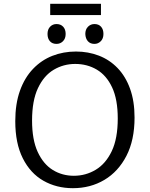

<svg xmlns="http://www.w3.org/2000/svg" viewBox="-20 -977 785 1006"><path d="M362 9Q276 9 207.5 -30Q139 -69 99.5 -147.5Q60 -226 60 -342Q60 -433 84.5 -501.5Q109 -570 153 -616Q197 -662 254.5 -684.5Q312 -707 378 -707Q442 -707 498 -685.5Q554 -664 596 -620.5Q638 -577 661.5 -512Q685 -447 685 -361Q685 -243 642.5 -160.5Q600 -78 527 -34.5Q454 9 362 9ZM367 -56Q429 -56 481.5 -87.5Q534 -119 565.5 -185Q597 -251 597 -356Q597 -456 567.5 -519Q538 -582 487.5 -612Q437 -642 374 -642Q313 -642 261.5 -611.5Q210 -581 179 -515.5Q148 -450 148 -345Q148 -245 177.5 -181Q207 -117 256.5 -86.5Q306 -56 367 -56ZM475 -747Q453 -747 440.5 -761Q428 -775 427 -799Q427 -823 441 -837Q455 -851 475 -851Q497 -851 509.5 -837Q522 -823 522 -799Q522 -775 508 -761Q494 -747 475 -747ZM276 -747Q254 -747 241.5 -761Q229 -775 229 -799Q229 -823 242.5 -837Q256 -851 276 -851Q298 -851 311 -837Q324 -823 324 -799Q324 -775 310 -761Q296 -747 276 -747ZM509 -957V-898H243V-957Z"/></svg>

Font: Bitter Thin
Style: Regular
Weight: 400
Version: Version 3.021